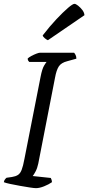

<svg xmlns="http://www.w3.org/2000/svg" viewBox="-28 -978 459 998"><path d="M159 0Q150 0 127 -3.5Q104 -7 76 -12Q48 -17 24.5 -22Q1 -27 -8 -31Q-7 -39 -2.5 -45Q2 -51 6 -54L34 -58Q53 -61 65 -68.5Q77 -76 84.5 -95Q92 -114 99 -152L183 -579Q191 -620 201 -636.5Q211 -653 214 -656H124Q121 -659 118.5 -663Q116 -667 116 -674Q122 -680 135 -687Q148 -694 161 -699Q174 -704 180 -704H357Q361 -700 365 -692Q369 -684 369 -673L322 -660Q290 -652 277.5 -632.5Q265 -613 258 -574L171 -128Q166 -104 157 -87Q148 -70 142 -63L236 -53Q238 -50 240 -43.5Q242 -37 242 -31Q225 -19 201 -9.5Q177 0 159 0ZM221 -769Q213 -772 204 -780Q195 -788 194 -794Q231 -842 265.5 -878.5Q300 -915 325 -936.5Q350 -958 359 -958Q366 -958 378 -948.5Q390 -939 400 -926Q410 -913 411 -899Z"/></svg>

Font: Texturina Light
Style: Italic
Weight: 300
Italic angle: -11°
Designer: Guillermo Torres Carreño
Foundry: Omnibus-Type
Version: Version 1.002; ttfautohint (v1.8.3)